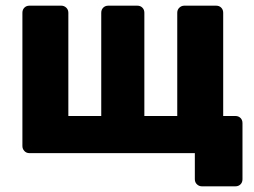

<svg xmlns="http://www.w3.org/2000/svg" viewBox="-20 -540 896 677"><path d="M692 117Q682 117 674.5 110Q667 103 667 92V0H84Q73 0 66 -7.5Q59 -15 59 -25V-495Q59 -506 66 -513Q73 -520 84 -520H196Q206 -520 213.5 -513Q221 -506 221 -495V-131H337V-495Q337 -506 344 -513Q351 -520 362 -520H464Q475 -520 482 -513Q489 -506 489 -495V-131H605V-495Q605 -506 612.5 -513Q620 -520 630 -520H742Q753 -520 760 -513Q767 -506 767 -495V-131H810Q821 -131 828 -124Q835 -117 835 -106V92Q835 103 828 110Q821 117 810 117Z"/></svg>

Font: Rubik
Style: Bold
Weight: 700
Designer: Hubert and Fischer
Foundry: Hubert and Fischer
Version: Version 2.300;gftools[0.9.30]